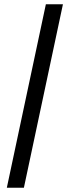

<svg xmlns="http://www.w3.org/2000/svg" viewBox="-20 -770 315 900"><path d="M12 110 195 -750H275L92 110Z"/></svg>

Font: Geist
Style: Italic
Weight: 400
Italic angle: -12°
Designer: Basement.studio, Andrés Briganti, Mateo Zaragoza
Foundry: Basement.studio, Vercel, Andrés Briganti, Guido Ferreyra, Mateo Zaragoza
Version: Version 1.500